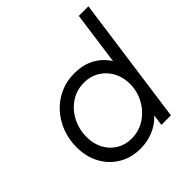

<svg xmlns="http://www.w3.org/2000/svg" viewBox="-202 -909 1073 1073"><g transform="rotate(-45 334.5 -372.5)"><path d="M302 12Q230 12 174 -21.5Q118 -55 86.5 -113.5Q55 -172 55 -247Q55 -309 76 -363.5Q97 -418 135 -459.5Q173 -501 224.5 -524.5Q276 -548 337 -548Q411 -548 464 -517Q517 -486 546 -432L536 -416L583 -757H659L554 0H479L495 -120L517 -108Q486 -50 428 -19Q370 12 302 12ZM307 -63Q366 -63 413.5 -94Q461 -125 489 -176Q517 -227 517 -286Q517 -340 494 -382Q471 -424 431 -448.5Q391 -473 340 -473Q281 -473 234.5 -442Q188 -411 161.5 -359.5Q135 -308 135 -247Q135 -194 157 -152.5Q179 -111 218 -87Q257 -63 307 -63Z"/></g></svg>

Font: Plus Jakarta Sans
Style: Italic
Weight: 400
Italic angle: -8°
Designer: Gumpita Rahayu
Foundry: Tokotype
Version: Version 2.006